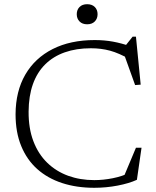

<svg xmlns="http://www.w3.org/2000/svg" viewBox="-20 -883 742 913"><path d="M428.5 -26.5Q471 -26.5 516.2 -35.5Q561.5 -44.5 599.5 -63L562.5 -28L626.5 -180.5H653L631 -28Q594 -11 539.5 -0.5Q485 10 428 10Q344.5 10 275.5 -12.5Q206.5 -35 157 -79.2Q107.5 -123.5 80.8 -188.8Q54 -254 54 -339.5Q54.5 -449 100.2 -528Q146 -607 230.5 -649.8Q315 -692.5 430.5 -692.5Q476 -692.5 517.2 -685Q558.5 -677.5 602.5 -662H573.5L610.5 -708.5H626.5L649 -480.5L622.5 -478.5L564.5 -640L597.5 -601Q545.5 -630.5 503.2 -642Q461 -653.5 412 -653.5Q343 -653.5 288.2 -634.2Q233.5 -615 195 -577Q156.5 -539 136.5 -482.8Q116.5 -426.5 116 -352.5Q115.5 -272.5 138.8 -211.5Q162 -150.5 204.5 -109.2Q247 -68 304 -47.2Q361 -26.5 428.5 -26.5ZM394.5 -767.5Q371.5 -767.5 358.2 -781Q345 -794.5 345 -815.5Q345 -836.5 358.2 -849.8Q371.5 -863 394.5 -863Q417.5 -863 430.8 -849.8Q444 -836.5 444 -815.5Q444 -794.5 430.8 -781Q417.5 -767.5 394.5 -767.5Z"/></svg>

Font: Newsreader 14pt Light
Style: Regular
Weight: 300
Designer: Hugues Gentile
Foundry: Production Type
Version: Version 1.003